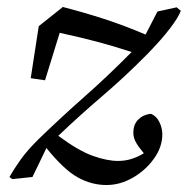

<svg xmlns="http://www.w3.org/2000/svg" viewBox="-20 -507 538 550"><path d="M68 -283 91 -432 160 -487Q222 -471 279 -452.5Q336 -434 397 -408L431 -474L486 -486L498 -476Q491 -457 466.5 -425Q442 -393 403 -353Q340 -289 274.5 -233Q209 -177 147 -118Q205 -75 246 -60.5Q287 -46 318 -46Q339 -46 357.5 -52Q376 -58 392 -68Q376 -87 369 -100Q362 -113 362 -127Q362 -151 376.5 -165Q391 -179 412 -181Q428 -175 436.5 -157.5Q445 -140 445 -122Q445 -86 421 -52.5Q397 -19 360.5 2Q324 23 285 23Q242 23 202.5 1Q163 -21 113 -83L73 0L15 6L7 0Q22 -26 40 -51Q58 -76 89 -107Q154 -170 222.5 -230.5Q291 -291 357 -358Q305 -375 258 -387.5Q211 -400 151 -413L109 -277Z"/></svg>

Font: Source Serif Pro
Style: Italic
Weight: 400
Italic angle: -12°
Designer: Frank Grießhammer
Foundry: Adobe Systems Incorporated
Version: Version 3.001;hotconv 1.0.111;makeotfexe 2.5.65597